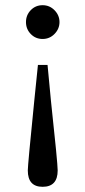

<svg xmlns="http://www.w3.org/2000/svg" viewBox="-20 -510 329 739"><path d="M98.5 -471Q117 -490 144 -490Q171 -490 190 -470.5Q209 -451 209 -425Q209 -399 190 -379.5Q171 -360 144 -360Q117 -360 98.5 -379Q80 -398 80 -425Q80 -452 98.5 -471ZM144 209Q87 209 87 146Q87 125 112 -123L126 -260H163L176 -123Q202 118 202 146Q202 209 144 209Z"/></svg>

Font: TypoPRO Source Serif Pro
Style: Regular
Weight: 400
Designer: Frank Grießhammer
Foundry: Adobe Systems Incorporated
Version: Version 1.017;PS 1.0;hotconv 1.0.79;makeotf.lib2.5.61930